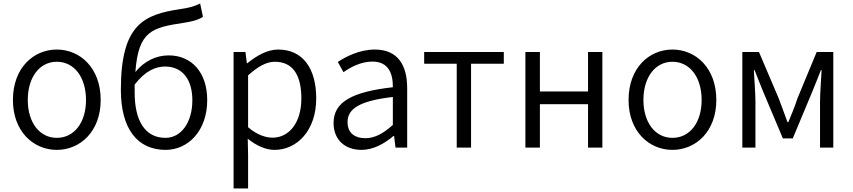

<svg xmlns="http://www.w3.org/2000/svg" viewBox="-20 -834 4822 1085"><path d="M301 13C433 13 549 -91 549 -269C549 -450 433 -554 301 -554C169 -554 53 -450 53 -269C53 -91 169 13 301 13ZM301 -55C204 -55 137 -141 137 -269C137 -398 204 -485 301 -485C399 -485 466 -398 466 -269C466 -141 399 -55 301 -55Z M916 13C1044 13 1151 -96 1151 -268C1151 -425 1063 -521 933 -521C863 -521 795 -489 745 -427C762 -662 842 -678 1018 -705C1063 -712 1098 -720 1127 -739L1111 -814C1078 -799 1061 -792 1001 -783C794 -752 663 -698 663 -326C663 -108 755 13 916 13ZM741 -356C800 -433 859 -458 913 -458C1013 -458 1067 -382 1067 -268C1067 -141 1003 -55 915 -55C800 -55 741 -151 741 -311Z M1300 231H1382V45L1380 -50C1430 -10 1482 13 1532 13C1656 13 1767 -94 1767 -278C1767 -445 1693 -554 1552 -554C1488 -554 1428 -517 1378 -477H1375L1367 -540H1300ZM1520 -56C1483 -56 1433 -71 1382 -115V-408C1437 -458 1486 -485 1533 -485C1641 -485 1683 -401 1683 -277C1683 -141 1614 -56 1520 -56Z M2022 13C2090 13 2152 -22 2204 -66H2207L2215 0H2281V-335C2281 -465 2229 -554 2098 -554C2011 -554 1935 -514 1889 -484L1921 -426C1962 -455 2020 -486 2085 -486C2178 -486 2201 -414 2200 -341C1968 -315 1865 -257 1865 -139C1865 -41 1933 13 2022 13ZM2044 -53C1989 -53 1944 -79 1944 -144C1944 -218 2009 -264 2200 -286V-128C2145 -79 2098 -53 2044 -53Z M2561 0H2642V-474H2827V-540H2377V-474H2561Z M2949 0H3031V-245H3303V0H3384V-540H3303V-317H3031V-540H2949Z M3780 13C3912 13 4028 -91 4028 -269C4028 -450 3912 -554 3780 -554C3648 -554 3532 -450 3532 -269C3532 -91 3648 13 3780 13ZM3780 -55C3683 -55 3616 -141 3616 -269C3616 -398 3683 -485 3780 -485C3878 -485 3945 -398 3945 -269C3945 -141 3878 -55 3780 -55Z M4175 0H4249V-258C4249 -305 4243 -382 4240 -438H4244C4260 -396 4278 -353 4294 -313L4404 -52H4460L4569 -313C4585 -353 4603 -396 4619 -438H4623C4620 -382 4614 -305 4614 -258V0H4689V-540H4595L4486 -277C4472 -232 4453 -188 4435 -144H4430C4415 -188 4397 -232 4381 -277L4269 -540H4175Z"/></svg>

Font: ChiuKong Gothic MN Normal
Style: Regular
Weight: 350
Designer: Ryoko NISHIZUKA 西塚涼子 (kana, bopomofo & ideographs); Paul D. Hunt (Latin, Greek & Cyrillic); Sandoll Communications 산돌커뮤니
Foundry: Adobe
Version: Version 1.300